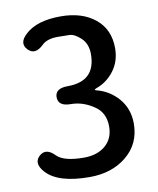

<svg xmlns="http://www.w3.org/2000/svg" viewBox="-85 -817 740 897"><g transform="rotate(-10 285.0 -368.5)"><path d="M268 13Q118 13 62 -50Q22 -95 55 -126Q89 -157 130 -114Q163 -81 258 -81Q321 -81 359.5 -114Q398 -147 398 -204Q398 -269 351 -301Q298 -338 240 -338Q180 -338 180 -381Q180 -423 240 -423Q373 -423 373 -552Q373 -601 343 -629Q313 -657 289 -657Q260 -658 231 -658Q182 -657 159 -634Q116 -592 84 -626Q52 -660 97 -700Q152 -750 264 -750Q365 -750 427 -699.5Q489 -649 489 -560Q489 -498 455.5 -453.5Q422 -409 372 -391Q362 -387 362 -384.5Q362 -382 371 -380Q429 -365 470 -319Q514 -269 514 -198Q514 -101 442 -43Q373 13 268 13Z"/></g></svg>

Font: Resource Han Rounded CN Medium
Style: Regular
Weight: 500
Designer: Cyano Hao (round all glyphs); Ryoko NISHIZUKA 西塚涼子 (kana, bopomofo & ideographs); Paul D. Hunt (Latin, Greek & Cyrillic)
Foundry: Cyano Hao
Version: 0.990